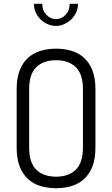

<svg xmlns="http://www.w3.org/2000/svg" viewBox="-20 -988 592 1014"><path d="M276 6Q232 6 194 -5.5Q156 -17 128 -42.5Q100 -68 84 -108.5Q68 -149 68 -208V-518Q68 -576 84 -616.5Q100 -657 128 -682.5Q156 -708 194 -719.5Q232 -731 276 -731Q320 -731 358 -719.5Q396 -708 424 -682.5Q452 -657 468 -616.5Q484 -576 484 -518V-208Q484 -149 468 -108.5Q452 -68 424 -42.5Q396 -17 358 -5.5Q320 6 276 6ZM418 -518Q418 -596 380.5 -633Q343 -670 276 -670Q209 -670 171.5 -633Q134 -596 134 -518V-208Q134 -129 171.5 -92Q209 -55 276 -55Q343 -55 380.5 -92Q418 -129 418 -208ZM392 -968Q392 -944 382.5 -923Q373 -902 356.5 -886Q340 -870 319 -860.5Q298 -851 276 -851Q253 -851 231.5 -860.5Q210 -870 194 -886Q178 -902 168.5 -923Q159 -944 159 -968H203Q203 -933 225 -910Q247 -887 276 -887Q305 -887 326.5 -910Q348 -933 348 -968Z"/></svg>

Font: AkaAcidDosis
Style: Regular
Weight: 400
Designer: Edgar Tolentino, Pablo Impallari, Igino Marini, Aka-Acid
Foundry: Edgar Tolentino, Pablo Impallari, Igino Marini, Cyberella
Version: Version 1.007